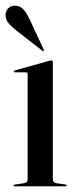

<svg xmlns="http://www.w3.org/2000/svg" viewBox="-26 -654 268 674"><path d="M159.5 -437V-25.5Q159.5 -13 171.5 -11L203 -6.5Q208 -6 208 -3Q208 0 204 0H24.5Q21.5 0 21.5 -3Q21.5 -5 25.5 -6L59 -11Q71 -13 71 -25V-394.5Q71 -400 65 -400H26Q22.5 -400 22.5 -403Q22.5 -405 26.5 -407L146.5 -440.5Q152.5 -442 155 -442Q159.5 -442 159.5 -437ZM78.5 -585 127 -481Q129 -477 128 -476Q125.5 -473.5 122.5 -476L31 -547Q15.5 -559 4.5 -572Q-6.5 -585 -6.5 -602.5Q-6.5 -613.5 2 -623.8Q10.5 -634 27.5 -634Q44 -634 56 -621.2Q68 -608.5 78.5 -585Z"/></svg>

Font: Fraunces 144pt S000
Style: Regular
Weight: 400
Version: Version 1.000; ttfautohint (v1.8.3)